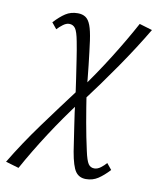

<svg xmlns="http://www.w3.org/2000/svg" viewBox="-136 -483 687 836"><g transform="rotate(10 208.0 -65.5)"><path d="M300 286Q270 286 254 263.5Q238 241 227 177Q220 127 210.5 67.5Q201 8 195 -50Q189 -95 182.5 -137.5Q176 -180 170 -220.5Q164 -261 157 -297Q149 -340 139 -353.5Q129 -367 112 -367Q99 -367 85 -356.5Q71 -346 60 -334L38 -361Q64 -389 87 -404Q110 -419 141 -419Q161 -419 175 -410Q189 -401 198 -377.5Q207 -354 213 -311Q216 -287 219.5 -260Q223 -233 226 -204Q229 -175 232 -146.5Q235 -118 237 -91Q248 -19 259 43.5Q270 106 283 164Q292 206 301.5 220Q311 234 328 234Q342 234 356 223.5Q370 213 380 201L402 228Q377 255 353.5 270.5Q330 286 300 286ZM3 289 -55 272Q-1 182 65.5 91Q132 0 202 -93L218 -41Q156 41 101.5 125Q47 209 3 289ZM225 -43 209 -96Q267 -175 320 -259.5Q373 -344 414 -420L471 -403Q420 -317 356.5 -225Q293 -133 225 -43Z"/></g></svg>

Font: Ysabeau Infant
Style: Italic
Weight: 400
Italic angle: -12°
Designer: Christian Thalmann (Catharsis Fonts)
Version: Version 2.001;gftools[0.9.30]; featfreeze: ss01,ss02,lnum